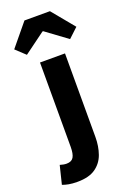

<svg xmlns="http://www.w3.org/2000/svg" viewBox="-227 -805 725 1063"><g transform="rotate(-20 135.5 -274.0)"><path d="M36.2 195.9Q5.8 195.9 -15.1 191.9Q-35.9 187.9 -51.6 181.9L-25.1 74Q-14.6 77 -5.2 78.9Q4.1 80.8 13.5 80.8Q43.2 80.8 54.7 61.4Q66.2 42 66.2 0.7V-496H213.5V-3.6Q213.5 50.7 197.4 96.2Q181.3 141.6 142.5 168.8Q103.8 195.9 36.2 195.9ZM12.8 -560.8 -43.1 -613.1 65 -744.2H215L323.1 -613.1L267.2 -560.8L142 -652.9H138Z"/></g></svg>

Font: Source Sans Variable
Style: Regular
Weight: 200
Designer: Paul D. Hunt
Foundry: Adobe Systems Incorporated
Version: Version 3.006;hotconv 1.0.111;makeotfexe 2.5.65597